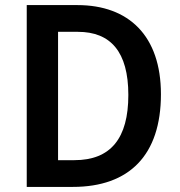

<svg xmlns="http://www.w3.org/2000/svg" viewBox="-20 -734 707 754"><path d="M612 -364C612 -593 486 -714 284 -714H85V0H266C488 0 612 -125 612 -364ZM484 -361C484 -191 415 -105 272 -105H208V-609H286C414 -609 484 -531 484 -361Z"/></svg>

Font: Noto Sans Gujarati UI SemiCondensed SemiBold
Style: Regular
Weight: 600
Width: 4
Designer: Jelle Bosma - Monotype Design Team, Universal Thirst
Foundry: Monotype Imaging Inc.
Version: Version 2.106